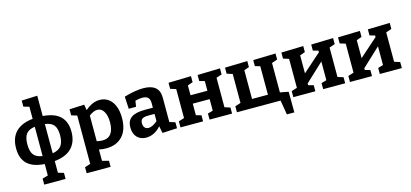

<svg xmlns="http://www.w3.org/2000/svg" viewBox="-77 -1377 4730 2207"><g transform="rotate(-15 2288.0 -274.0)"><path d="M418 0V139L485 158V230H231V158L298 139V3Q160 -6 93 -70Q26 -134 26 -256Q26 -380 94.5 -450.5Q163 -521 298 -535V-679L231 -698V-770L418 -778V-536Q557 -526 624 -461Q691 -396 691 -277Q691 -157 623.5 -86Q556 -15 418 0ZM298 -92V-441Q225 -431 194 -390Q163 -349 163 -266Q163 -183 194 -142.5Q225 -102 298 -92ZM418 -441V-93Q491 -104 522.5 -147Q554 -190 554 -272Q554 -353 523 -392Q492 -431 418 -441Z M1293 -280Q1293 -138 1222 -63Q1151 12 1029 12Q988 12 943 3V137L1021 158V230H736V158L803 136V-439L736 -459V-531L912 -539L924 -471Q968 -509 1010 -527.5Q1052 -546 1096 -546Q1154 -546 1198.5 -515Q1243 -484 1268 -424Q1293 -364 1293 -280ZM1147 -266Q1147 -348 1118.5 -395.5Q1090 -443 1041 -443Q996 -443 943 -401V-96Q980 -87 1011 -87Q1080 -87 1113.5 -133.5Q1147 -180 1147 -266Z M1806 -93 1873 -72V-1L1698 8L1681 -76Q1644 -33 1598.5 -10.5Q1553 12 1505 12Q1439 12 1398 -30Q1357 -72 1357 -147Q1357 -229 1409.5 -265Q1462 -301 1567 -301H1666V-356Q1666 -401 1644 -422Q1622 -443 1578 -443Q1540 -443 1493 -431L1482 -361H1395L1387 -507Q1522 -546 1615 -546Q1710 -546 1758 -506Q1806 -466 1806 -382ZM1560 -89Q1584 -89 1611.5 -103Q1639 -117 1666 -141V-227H1590Q1539 -227 1518.5 -211.5Q1498 -196 1498 -161Q1498 -125 1515 -107Q1532 -89 1560 -89Z M2528 -538V-466L2462 -444V-93L2528 -72V0H2260V-72L2322 -90V-227H2121V-90L2183 -72V0H1914V-72L1981 -93V-438L1914 -459V-531L2183 -538V-466L2121 -444V-327H2322V-442L2260 -459V-531Z M3221 -74 3223 172H3134L3105 0H2586V-72L2653 -93V-438L2586 -459V-531L2853 -538V-466L2793 -445V-103H2982V-442L2922 -459V-531L3189 -538V-466L3122 -443V-93Z M3874 -538V-466L3807 -443V-93L3874 -72V0H3612V-72L3674 -90V-313L3457 -110V-89L3519 -72V0H3257V-72L3324 -93V-438L3257 -459V-531L3519 -538V-466L3457 -444V-230L3675 -423L3674 -442L3612 -459V-531Z M4548 -538V-466L4481 -443V-93L4548 -72V0H4286V-72L4348 -90V-313L4131 -110V-89L4193 -72V0H3931V-72L3998 -93V-438L3931 -459V-531L4193 -538V-466L4131 -444V-230L4349 -423L4348 -442L4286 -459V-531Z"/></g></svg>

Font: Bitter Pro
Style: Bold
Weight: 700
Designer: Sol Matas, and Bitter project Authors
Foundry: Sol Matas
Version: Version 1.010